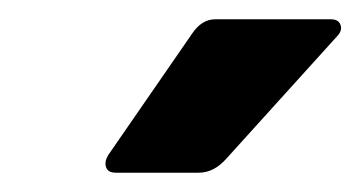

<svg xmlns="http://www.w3.org/2000/svg" viewBox="-20 -735 374 199"><path d="M100 -556Q92 -556 90 -561.5Q88 -567 92 -574L179 -700Q189 -715 203 -715H323Q331 -715 333 -709Q335 -703 329 -697L215 -571Q202 -556 186 -556Z"/></svg>

Font: Sofia Sans ExtraBlack
Style: Italic
Weight: 1000
Italic angle: -9°
Designer: Botio Nikoltchev, Ani Petrova
Foundry: lettersoup
Version: Version 4.100; ttfautohint (v1.8.4.7-5d5b)